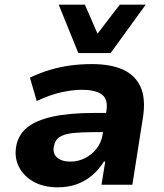

<svg xmlns="http://www.w3.org/2000/svg" viewBox="-20 -790 702 821"><path d="M227 11Q167 11 124.5 -12.5Q82 -36 61.5 -75.5Q41 -115 49 -163Q57 -212 94.5 -243.5Q132 -275 203.5 -291Q275 -307 382 -307H455L443 -225H382Q329 -225 291.5 -221Q254 -217 234 -203.5Q214 -190 210 -162Q205 -133 224.5 -116Q244 -99 282 -99Q314 -99 343 -113.5Q372 -128 393 -154.5Q414 -181 419 -216L435 -316Q443 -365 416 -385.5Q389 -406 329 -406Q289 -406 240.5 -395Q192 -384 137 -358L108 -458Q150 -478 193 -491Q236 -504 281 -510Q326 -516 373 -516Q453 -516 505.5 -492.5Q558 -469 581 -418.5Q604 -368 591 -286L546 0H414L430 -99H424Q404 -66 375 -41Q346 -16 309 -2.5Q272 11 227 11ZM315 -563 231 -770H343L397 -646L492 -770H603L453 -563Z"/></svg>

Font: Nunito Sans 6pt ExtraBold
Style: Italic
Weight: 800
Italic angle: -9°
Version: Version 3.101;gftools[0.9.27]